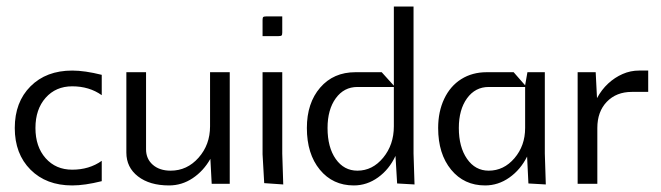

<svg xmlns="http://www.w3.org/2000/svg" viewBox="-20 -560 2015 585"><path d="M290 -8Q238 5 200 5Q121 5 73 -43Q25 -91 25 -170Q25 -249 73 -297Q121 -345 200 -345Q238 -345 290 -332V-270Q252 -297 200 -297Q150 -297 119 -262Q88 -227 88 -170Q88 -113 119 -78Q150 -43 200 -43Q252 -43 290 -70Z M680 0H625L621 -76Q600 -39 567 -17Q534 5 495 5Q436 5 400.5 -22.5Q365 -50 365 -95V-340H425V-105Q425 -76 445.5 -58Q466 -40 500 -40Q550 -40 585 -79.5Q620 -119 620 -175V-340H680Z M780 -450V-499Q780 -506 782 -508Q784 -510 791 -510H840V-461Q840 -454 838 -452Q836 -450 829 -450ZM780 -340H840V-92L843 2L785 -2L780 -90Z M915 -170Q915 -246 955.5 -293Q996 -340 1063 -340H1143L1180 -299V-540H1240V-92L1243 2L1190 -1L1185 -85Q1166 -44 1132 -19.5Q1098 5 1058 5Q994 5 954.5 -43Q915 -91 915 -170ZM978 -170Q978 -111 1003 -75.5Q1028 -40 1069 -40Q1115 -40 1147.5 -79.5Q1180 -119 1180 -175V-295H1069Q1028 -295 1003 -260.5Q978 -226 978 -170Z M1315 -170Q1315 -220 1333.5 -259Q1352 -298 1385.5 -319Q1419 -340 1463 -340H1545L1580 -300L1587 -340H1640V-92L1643 2L1590 -1L1586 -83Q1566 -43 1532 -19Q1498 5 1458 5Q1394 5 1354.5 -43Q1315 -91 1315 -170ZM1378 -170Q1378 -112 1403 -76Q1428 -40 1469 -40Q1515 -40 1547.5 -78Q1580 -116 1580 -170V-295H1469Q1428 -295 1403 -260.5Q1378 -226 1378 -170Z M1740 -340H1795L1799 -261Q1813 -287 1833 -305.5Q1853 -324 1877 -334.5Q1901 -345 1927 -345H1955V-280H1905Q1858 -280 1829 -250Q1800 -220 1800 -170V0H1740Z"/></svg>

Font: Glametrix
Style: Regular
Weight: 500
Designer: gluk
Foundry: gluk
Version: Version 0.40